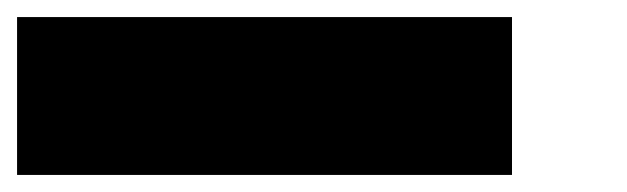

<svg xmlns="http://www.w3.org/2000/svg" viewBox="-65 -20 735 225"><path d="M-45 0H535V185H-45Z"/></svg>

Font: Azeret Mono Black
Style: Italic
Weight: 900
Italic angle: -12°
Designer: Martin Vácha
Foundry: Displaay
Version: Version 1.000; Glyphs 3.0.3, build 3074